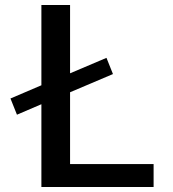

<svg xmlns="http://www.w3.org/2000/svg" viewBox="-20 -750 693 770"><path d="M261 -380V-92H596V0H146V-332L48 -290L22 -355L146 -408V-730H261V-456L407 -518L433 -453Z"/></svg>

Font: M PLUS 1p Medium
Style: Regular
Weight: 500
Version: Version 1.062